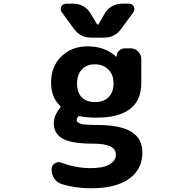

<svg xmlns="http://www.w3.org/2000/svg" viewBox="-20 -806 1040 1033"><path d="M394.5 -356.4Q394.5 -307.6 419.9 -282.2Q445.3 -256.8 493.2 -256.8Q537.1 -256.8 564 -283.2Q590.8 -309.6 590.8 -356.4Q590.8 -405.3 562.5 -432.6Q534.2 -460 490.2 -460Q446.3 -460 420.4 -432.1Q394.5 -404.3 394.5 -356.4ZM746.1 14.6Q746.1 104.5 674.8 155.8Q603.5 207 467.8 207Q387.7 207 312.5 184.6Q287.1 176.8 272.5 155.3Q257.8 133.8 257.8 107.4V103.5Q257.8 84 274.4 73.2Q285.2 66.4 295.9 66.4Q302.7 66.4 310.5 69.3Q387.7 98.6 467.8 98.6Q535.2 98.6 569.3 78.6Q603.5 58.6 603.5 25.4Q603.5 -33.2 481.4 -33.2Q479.5 -33.2 477.5 -33.2Q364.3 -33.2 316.9 -60.1Q269.5 -86.9 269.5 -143.6Q269.5 -183.6 303.7 -226.6Q308.6 -232.4 302.7 -237.3Q254.9 -282.2 254.9 -362.3Q254.9 -448.2 310.1 -502.4Q365.2 -556.6 451.2 -556.6Q544.9 -556.6 603.5 -502Q604.5 -501 606 -501.5Q607.4 -502 607.4 -503.9Q608.4 -521.5 621.1 -533.7Q633.8 -545.9 652.3 -545.9H682.6Q706.1 -545.9 723.1 -528.8Q740.2 -511.7 740.2 -488.3V-359.4Q740.2 -172.9 497.1 -172.9Q447.3 -172.9 411.1 -180.7Q403.3 -182.6 399.4 -177.7Q392.6 -168.9 392.6 -160.2Q392.6 -147.5 412.6 -140.6Q432.6 -133.8 497.1 -133.8Q627 -133.8 686.5 -97.2Q746.1 -60.5 746.1 14.6ZM502 -675.8Q502.9 -673.8 505.9 -673.8Q508.8 -673.8 509.8 -675.8L545.9 -737.3Q560.5 -759.8 584 -772.9Q607.4 -786.1 633.8 -786.1H673.8Q691.4 -786.1 700.2 -770.5Q703.1 -763.7 703.1 -756.8Q703.1 -748 697.3 -739.3L631.8 -650.4Q597.7 -603.5 540 -603.5H470.7Q413.1 -603.5 378.9 -649.4L312.5 -740.2Q306.6 -748 306.6 -756.8Q306.6 -763.7 309.6 -770.5Q318.4 -786.1 335.9 -786.1H377Q403.3 -786.1 427.2 -772.9Q451.2 -759.8 464.8 -737.3Z"/></svg>

Font: Gen Jyuu Gothic Monospace Bold
Style: Bold
Weight: 700
Designer: [Source Han Sans]
Ryoko NISHIZUKA  (kana & ideographs); Paul D. Hunt (Latin, Greek & Cyrillic); Wenlong ZHANG  (bopomofo
Version: Version 1.002.20150607